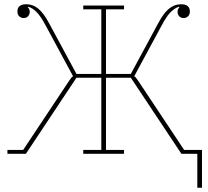

<svg xmlns="http://www.w3.org/2000/svg" viewBox="-20 -724 979 904"><path d="M909 0H834L596 -358H479V-18H564V0H372V-18H457V-358H340L102 0H15V-18H89L307 -346Q314 -356 317 -359.5Q320 -363 324 -365L196 -602Q173 -646 153.5 -666Q134 -686 114 -692L111 -691Q115 -686 117.5 -681Q120 -676 120 -668Q120 -657 112.5 -648Q105 -639 91 -639Q80 -639 71 -647Q62 -655 62 -670Q62 -704 104 -704Q135 -704 160.5 -683Q186 -662 212 -613L340 -376H457V-680H372V-698H564V-680H479V-376H596L724 -613Q750 -662 775.5 -683Q801 -704 832 -704Q874 -704 874 -670Q874 -655 865 -647Q856 -639 845 -639Q831 -639 823.5 -648Q816 -657 816 -668Q816 -676 818.5 -681Q821 -686 825 -691L822 -692Q802 -686 782.5 -666Q763 -646 740 -602L612 -365Q616 -363 619 -359.5Q622 -356 629 -346L847 -18H931V160H909Z"/></svg>

Font: IBM Plex Serif Thin
Style: Regular
Weight: 100
Designer: Mike Abbink, Paul van der Laan, Pieter van Rosmalen
Foundry: Bold Monday
Version: Version 3.001